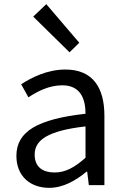

<svg xmlns="http://www.w3.org/2000/svg" viewBox="-20 -892 603 925"><path d="M217 13C284 13 345 -22 397 -65H400L408 0H483V-334C483 -469 428 -557 295 -557C207 -557 131 -518 82 -486L117 -423C160 -452 217 -481 280 -481C369 -481 392 -414 392 -344C161 -318 59 -259 59 -141C59 -43 126 13 217 13ZM243 -61C189 -61 147 -85 147 -147C147 -217 209 -262 392 -283V-132C339 -85 295 -61 243 -61ZM315 -640 362 -686 203 -872 140 -812Z"/></svg>

Font: Noto Sans CJK HK
Style: Regular
Weight: 400
Designer: Ryoko NISHIZUKA 西塚涼子 (kana, bopomofo & ideographs); Paul D. Hunt (Latin, Greek & Cyrillic); Sandoll Communications 산돌커뮤니
Foundry: Adobe
Version: Version 2.004;hotconv 1.0.118;makeotfexe 2.5.65603